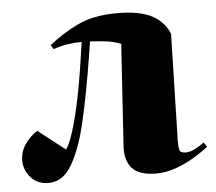

<svg xmlns="http://www.w3.org/2000/svg" viewBox="-44 -583 728 646"><g transform="rotate(-5 319.5 -260.5)"><path d="M142 -447Q186 -483 240 -509Q294 -535 374 -535Q449 -535 490.5 -513.5Q532 -492 549 -450L540 -89Q540 -69 542.5 -58.5Q545 -48 563 -48Q579 -48 596 -57Q613 -66 626 -76L637 -61Q621 -48 592 -30Q563 -12 528 1Q493 14 459 14Q400 14 376.5 -13.5Q353 -41 357 -92L379 -431Q357 -440 330 -443.5Q303 -447 275 -448Q267 -395 257 -337.5Q247 -280 236 -227Q225 -174 214 -135Q192 -62 164.5 -24Q137 14 94 14Q58 14 35.5 -11Q13 -36 13 -69Q13 -99 30.5 -124Q48 -149 72 -164L163 -93Q172 -105 180.5 -128Q189 -151 195 -173Q209 -223 221 -286.5Q233 -350 247 -449Q226 -449 201 -445.5Q176 -442 151 -433Z"/></g></svg>

Font: Literata 72pt ExtraBold
Style: Italic
Weight: 800
Italic angle: -2°
Designer: Latin by Veronika Burian and Jose Scaglione. Greek by Irene Vlachou. Cyrillic by Vera Evstafieva
Foundry: TypeTogether
Version: Version 3.002